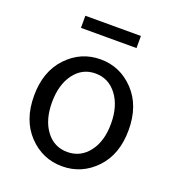

<svg xmlns="http://www.w3.org/2000/svg" viewBox="-135 -842 876 961"><g transform="rotate(20 302.5 -361.0)"><path d="M481 -64.5Q407.2 12.7 302.7 12.7Q198.2 12.7 124.5 -64.5Q50.8 -141.6 50.8 -271.5Q50.8 -401.4 124.5 -479Q198.2 -556.6 302.7 -556.6Q407.2 -556.6 481 -479Q554.7 -401.4 554.7 -271.5Q554.7 -141.6 481 -64.5ZM189.5 -120.6Q232.4 -63.5 302.7 -63.5Q373 -63.5 417 -120.6Q460.9 -177.7 460.9 -271.5Q460.9 -365.2 417 -423.3Q373 -481.4 302.7 -481.4Q232.4 -481.4 189.5 -423.3Q146.5 -365.2 146.5 -271.5Q146.5 -177.7 189.5 -120.6ZM155.3 -670.9V-735.4H451.2V-670.9Z"/></g></svg>

Font: Gen Shin Gothic Regular
Style: Regular
Weight: 400
Designer: [Source Han Sans]
Ryoko NISHIZUKA  (kana & ideographs); Paul D. Hunt (Latin, Greek & Cyrillic); Wenlong ZHANG  (bopomofo
Version: Version 1.002.20150607